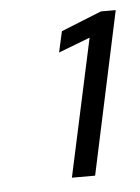

<svg xmlns="http://www.w3.org/2000/svg" viewBox="-36 -731 301 412"><g transform="rotate(-5 114.0 -525.0)"><path d="M99 -350ZM228 -700 153 -350H103L167 -646L99 -620L109 -665L196 -700Z"/></g></svg>

Font: Red Hat Text
Style: Italic
Weight: 400
Italic angle: -12°
Designer: Pentagram / MCKL
Foundry: Pentagram / MCKL
Version: Version 1.005; Red Hat Text Italic